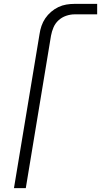

<svg xmlns="http://www.w3.org/2000/svg" viewBox="-20 -755 521 990"><path d="M52 215 184 -580Q187 -601 194 -621.5Q201 -642 213.5 -660.5Q226 -679 243.5 -694Q261 -709 281 -718.5Q301 -728 322 -731.5Q343 -735 364 -735H481V-681H364Q343 -681 321 -673.5Q299 -666 282 -650.5Q265 -635 256 -614Q247 -593 243 -571L113 215Z"/></svg>

Font: Iosevka QP Light
Style: Italic
Weight: 300
Italic angle: -9°
Designer: Belleve Invis
Foundry: Belleve Invis
Version: Version 20.0.0; ttfautohint (v1.8.4)